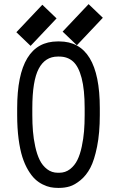

<svg xmlns="http://www.w3.org/2000/svg" viewBox="-20 -896 565 928"><path d="M127.9 -674.3 59.1 -740.2 184.6 -873 253.4 -807.1ZM351.6 -677.2 282.7 -743.2 408.2 -876 477.1 -810.1ZM266.1 -622.6H259.3Q198.2 -622.6 167.2 -564Q136.2 -505.4 136.2 -372.6V-339.8Q136.2 -298.3 139.2 -262Q142.1 -225.6 150.4 -187.5Q158.7 -149.4 171.9 -122.6Q185.1 -95.7 207.5 -78.4Q230 -61 259.8 -61H266.1Q295.9 -61 318.4 -78.4Q340.8 -95.7 354 -122.6Q367.2 -149.4 375.2 -187.5Q383.3 -225.6 386.2 -261.7Q389.2 -297.9 389.2 -339.8V-373.5Q389.2 -462.9 374.5 -518.8Q359.9 -574.7 333.3 -598.6Q306.6 -622.6 266.1 -622.6ZM462.4 -373.5V-339.8Q462.4 -252.9 449.2 -187.3Q436 -121.6 416.5 -84.7Q397 -47.9 369.1 -25.1Q341.3 -2.4 317.1 4.9Q293 12.2 266.1 12.2H259.8Q241.2 12.2 223.9 8.8Q206.5 5.4 186.3 -4.6Q166 -14.6 149.2 -30.5Q132.3 -46.4 116 -73.7Q99.6 -101.1 88.1 -137Q76.7 -172.9 69.8 -224.9Q63 -276.9 63 -339.8V-372.6Q63 -695.8 259.3 -695.8H266.1Q462.4 -695.8 462.4 -373.5Z"/></svg>

Font: Anka/Coder Condensed
Style: Regular
Weight: 400
Width: 4
Monospace: yes
Version: Version 1.100